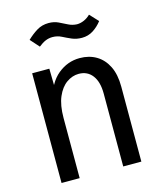

<svg xmlns="http://www.w3.org/2000/svg" viewBox="-117 -877 810 962"><g transform="rotate(-15 288.0 -395.5)"><path d="M402 0V-378Q402 -439 376.5 -472.5Q351 -506 306 -506Q273 -506 243 -485Q213 -464 194.5 -421Q176 -378 176 -312V0H82V-569H171L174 -411H145Q167 -498 217.5 -539.5Q268 -581 331 -581Q380 -581 417 -559Q454 -537 475 -494.5Q496 -452 496 -389V0ZM433 -779 474 -735Q454 -709 428 -692.5Q402 -676 370 -676Q341 -676 318 -686Q295 -696 273.5 -707Q252 -718 227 -718Q208 -718 191 -711Q174 -704 154 -688L113 -734Q138 -758 165 -774.5Q192 -791 226 -791Q254 -791 276 -780.5Q298 -770 318.5 -759.5Q339 -749 363 -748Q381 -748 399.5 -756Q418 -764 433 -779Z"/></g></svg>

Font: Yaldevi ExtraLight Medium
Style: Regular
Weight: 500
Version: Version 1.100